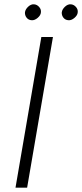

<svg xmlns="http://www.w3.org/2000/svg" viewBox="-20 -872 381 892"><path d="M172 -700 52 0H106L226 -700ZM267 -815Q266 -801 274.5 -790Q283 -779 298 -778Q312 -777 326 -789Q340 -801 341 -814Q343 -828 333 -839.5Q323 -851 309 -852Q295 -853 282 -841Q269 -829 267 -815ZM96 -815Q95 -801 103.5 -790Q112 -779 127 -778Q141 -777 155 -789Q169 -801 170 -814Q172 -828 162 -839.5Q152 -851 138 -852Q124 -853 111 -841Q98 -829 96 -815Z"/></svg>

Font: Jost* 300 Light Italic
Style: Italic
Weight: 300
Italic angle: -10°
Version: Version 3.200; ttfautohint (v0.97) -l 8 -r 50 -G 200 -x 14 -